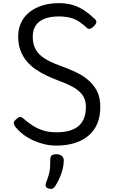

<svg xmlns="http://www.w3.org/2000/svg" viewBox="-20 -910 728 1225"><path d="M339 19Q302 19 265 10.5Q228 2 192.5 -14Q157 -30 127 -53Q97 -76 75 -105Q68 -116 67.5 -125.5Q67 -135 82 -148Q98 -163 107 -164.5Q116 -166 135 -149Q156 -131 184.5 -111.5Q213 -92 251.5 -79Q290 -66 339 -66Q386 -66 421 -75.5Q456 -85 480 -105Q504 -125 516 -155.5Q528 -186 528 -228Q528 -263 515.5 -288Q503 -313 479.5 -332Q456 -351 423.5 -366.5Q391 -382 350 -397Q315 -410 279 -427Q243 -444 210 -466Q177 -488 151.5 -518Q126 -548 111 -587Q96 -626 96 -676Q96 -727 115 -766.5Q134 -806 169 -833.5Q204 -861 251.5 -875.5Q299 -890 356 -890Q406 -890 446 -877.5Q486 -865 520 -842Q554 -819 586 -788Q596 -778 594.5 -767.5Q593 -757 582 -746Q570 -733 558 -727.5Q546 -722 536 -731Q511 -754 486 -771Q461 -788 429.5 -796.5Q398 -805 356 -805Q316 -805 285 -797Q254 -789 232.5 -773Q211 -757 200 -732.5Q189 -708 189 -676Q189 -635 202 -606Q215 -577 239.5 -556Q264 -535 297.5 -518.5Q331 -502 371 -488Q413 -473 457 -453Q501 -433 538 -403.5Q575 -374 597.5 -331.5Q620 -289 620 -228Q620 -167 600.5 -121Q581 -75 544 -44Q507 -13 455 3Q403 19 339 19ZM287 292Q275 287 272 278.5Q269 270 274 255Q286 225 292 202.5Q298 180 299.5 157.5Q301 135 301 105Q301 88 310.5 81Q320 74 339 74Q362 74 374.5 85Q387 96 387 115Q387 140 380 168Q373 196 361 224Q349 252 333 276Q323 292 313 294.5Q303 297 287 292Z"/></svg>

Font: Playwrite GB S
Style: Regular
Weight: 400
Designer: Veronika Burian, José Scaglione
Foundry: TypeTogether
Version: Version 1.000